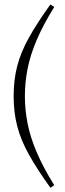

<svg xmlns="http://www.w3.org/2000/svg" viewBox="-20 -730 300 887"><path d="M95 -286Q95 -222.5 107.5 -159.2Q120 -96 149.8 -26.2Q179.5 43.5 230.5 125.5L213 137.5Q151 51.5 113.8 -15.5Q76.5 -82.5 59.8 -146.2Q43 -210 43 -286Q43 -362 59.8 -425.8Q76.5 -489.5 113.8 -556.5Q151 -623.5 213 -709.5L230.5 -697.5Q179.5 -615.5 149.8 -545.8Q120 -476 107.5 -412.8Q95 -349.5 95 -286Z"/></svg>

Font: Newsreader Text Light
Style: Regular
Weight: 300
Designer: Hugues Gentile
Foundry: Production Type
Version: Version 1.001